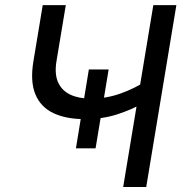

<svg xmlns="http://www.w3.org/2000/svg" viewBox="-20 -748 736 768"><path d="M318.8 -271.5Q244.6 -271.5 193.8 -295.4Q143.1 -319.3 121.6 -370.6Q100.1 -421.9 113.8 -503.9L150.9 -727.5H243.2L206.1 -504.4Q197.3 -451.7 212.6 -418.2Q228 -384.8 262 -369.1Q295.9 -353.5 343.3 -353.5Q404.8 -353.5 462.4 -374Q520 -394.5 571.3 -428.2L556.2 -337.4Q505.4 -308.6 447 -290Q388.7 -271.5 318.8 -271.5ZM472.7 0 593.3 -727.5H685.5L564.9 0ZM283.7 -154.8 335.4 -470.2H414.6L362.3 -154.8Z"/></svg>

Font: Inter 16pt
Style: Italic
Weight: 400
Italic angle: -9.3988°
Version: Version 4.001;git-66647c0bb